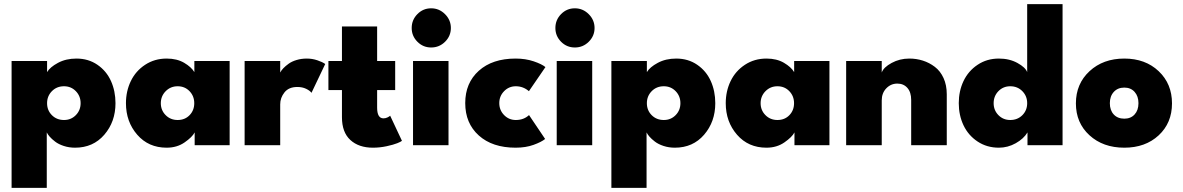

<svg xmlns="http://www.w3.org/2000/svg" viewBox="-20 -708 5768 936"><path d="M208 208H36.5V-410.5H209.5V-356.5Q223.5 -380.5 262.5 -401.5Q301.5 -422.5 352.5 -422.5Q411 -422.5 455 -392.2Q499 -362 521 -313Q543 -264 543 -205Q543 -114.5 488.5 -51.2Q434 12 346 12Q316.5 12 290.8 3.5Q265 -5 248.5 -17.8Q232 -30.5 222.2 -41.8Q212.5 -53 208 -62.5ZM292 -287.5Q256.5 -287.5 233 -263.5Q209.5 -239.5 209.5 -205Q209.5 -170 233 -146.5Q256.5 -123 292 -123Q326.5 -123 349.8 -146.8Q373 -170.5 373 -205Q373 -239.5 349.8 -263.5Q326.5 -287.5 292 -287.5Z M929 0V-62.5Q917.5 -40 880.2 -14Q843 12 792.5 12Q704 12 649 -51.2Q594 -114.5 594 -205Q594 -263.5 617.8 -312.8Q641.5 -362 687.5 -392.2Q733.5 -422.5 792.5 -422.5Q842.5 -422.5 877.8 -401.8Q913 -381 927.5 -356.5V-410.5H1099.5V0ZM846 -123Q881.5 -123 904.2 -146.5Q927 -170 927 -205Q927 -239.5 904 -263.5Q881 -287.5 846 -287.5Q811.5 -287.5 787.8 -263.5Q764 -239.5 764 -205Q764 -170.5 787.5 -146.8Q811 -123 846 -123Z M1346 0H1172.5V-410.5H1346V-354.5Q1351.5 -365 1361.5 -375.5Q1371.5 -386 1387 -397.2Q1402.5 -408.5 1425.8 -415.5Q1449 -422.5 1476 -422.5Q1502 -422.5 1526.8 -414.2Q1551.5 -406 1565.5 -396L1498.5 -255.5Q1491 -266 1472.5 -275Q1454 -284 1429.5 -284Q1388 -284 1367 -257.8Q1346 -231.5 1346 -199.5Z M1581 -410.5H1647V-579H1818.5V-410.5H1906.5V-269H1818.5V-183.5Q1818.5 -131 1849.5 -131Q1860 -131 1869.5 -135.8Q1879 -140.5 1882 -144L1939.5 -21.5Q1934.5 -17 1916.5 -9.8Q1898.5 -2.5 1865 4.8Q1831.5 12 1798 12Q1729 12 1688 -25.5Q1647 -63 1647 -136.5V-269H1581Z M1987 -571.5Q1987 -611 2014.8 -639.2Q2042.5 -667.5 2082 -667.5Q2121 -667.5 2149.5 -639Q2178 -610.5 2178 -571.5Q2178 -532.5 2149.8 -504.5Q2121.5 -476.5 2082 -476.5Q2042.5 -476.5 2014.8 -504.5Q1987 -532.5 1987 -571.5ZM1993.5 0V-410.5H2166.5V0Z M2494.5 -123Q2533.5 -123 2559 -147L2637.5 -30.5Q2619 -15.5 2581 -1.8Q2543 12 2493.5 12Q2380.5 12 2314.2 -47.5Q2248 -107 2248 -205.5Q2248 -303.5 2314.2 -363Q2380.5 -422.5 2493.5 -422.5Q2542 -422.5 2581.8 -409Q2621.5 -395.5 2639 -381L2558.5 -263.5Q2530.5 -287.5 2494.5 -287.5Q2461 -287.5 2437.5 -263.5Q2414 -239.5 2414 -205.5Q2414 -171 2437.5 -147Q2461 -123 2494.5 -123Z M2687.5 -571.5Q2687.5 -611 2715.2 -639.2Q2743 -667.5 2782.5 -667.5Q2821.5 -667.5 2850 -639Q2878.5 -610.5 2878.5 -571.5Q2878.5 -532.5 2850.2 -504.5Q2822 -476.5 2782.5 -476.5Q2743 -476.5 2715.2 -504.5Q2687.5 -532.5 2687.5 -571.5ZM2694 0V-410.5H2867V0Z M3132 208H2960.5V-410.5H3133.5V-356.5Q3147.5 -380.5 3186.5 -401.5Q3225.5 -422.5 3276.5 -422.5Q3335 -422.5 3379 -392.2Q3423 -362 3445 -313Q3467 -264 3467 -205Q3467 -114.5 3412.5 -51.2Q3358 12 3270 12Q3240.5 12 3214.8 3.5Q3189 -5 3172.5 -17.8Q3156 -30.5 3146.2 -41.8Q3136.5 -53 3132 -62.5ZM3216 -287.5Q3180.5 -287.5 3157 -263.5Q3133.5 -239.5 3133.5 -205Q3133.5 -170 3157 -146.5Q3180.5 -123 3216 -123Q3250.5 -123 3273.8 -146.8Q3297 -170.5 3297 -205Q3297 -239.5 3273.8 -263.5Q3250.5 -287.5 3216 -287.5Z M3853 0V-62.5Q3841.5 -40 3804.2 -14Q3767 12 3716.5 12Q3628 12 3573 -51.2Q3518 -114.5 3518 -205Q3518 -263.5 3541.8 -312.8Q3565.5 -362 3611.5 -392.2Q3657.5 -422.5 3716.5 -422.5Q3766.5 -422.5 3801.8 -401.8Q3837 -381 3851.5 -356.5V-410.5H4023.5V0ZM3770 -123Q3805.5 -123 3828.2 -146.5Q3851 -170 3851 -205Q3851 -239.5 3828 -263.5Q3805 -287.5 3770 -287.5Q3735.5 -287.5 3711.8 -263.5Q3688 -239.5 3688 -205Q3688 -170.5 3711.5 -146.8Q3735 -123 3770 -123Z M4413 -422.5Q4447.5 -422.5 4479 -412.5Q4510.5 -402.5 4537.2 -382.2Q4564 -362 4579.8 -327.5Q4595.5 -293 4595.5 -248.5V0H4422V-221Q4422 -258.5 4403.5 -279.5Q4385 -300.5 4354.5 -300.5Q4323 -300.5 4300.8 -277.5Q4278.5 -254.5 4278.5 -218.5V0H4105V-410.5H4278.5V-354.5Q4287.5 -380 4326.8 -401.2Q4366 -422.5 4413 -422.5Z M5160 0H4989V-62.5Q4970.5 -31.5 4931.8 -9.8Q4893 12 4849.5 12Q4791 12 4745.8 -18Q4700.5 -48 4677.2 -97Q4654 -146 4654 -205Q4654 -264 4677.2 -313Q4700.5 -362 4745.8 -392.2Q4791 -422.5 4849.5 -422.5Q4901 -422.5 4940 -401Q4979 -379.5 4987.5 -356.5V-688H5160ZM4905 -123Q4940.5 -123 4964 -146.5Q4987.5 -170 4987.5 -205Q4987.5 -239.5 4964 -263.5Q4940.5 -287.5 4905 -287.5Q4870.5 -287.5 4847.2 -263.5Q4824 -239.5 4824 -205Q4824 -170.5 4847.2 -146.8Q4870.5 -123 4905 -123Z M5461 12Q5357.5 12 5291.2 -48.5Q5225 -109 5225 -204Q5225 -299.5 5291.5 -361Q5358 -422.5 5461 -422.5Q5563.5 -422.5 5628.5 -361Q5693.5 -299.5 5693.5 -204Q5693.5 -108.5 5628.5 -48.2Q5563.5 12 5461 12ZM5461 -129.5Q5492.5 -129.5 5511.2 -150Q5530 -170.5 5530 -205Q5530 -239 5511.2 -260Q5492.5 -281 5461 -281Q5429 -281 5409.8 -260Q5390.5 -239 5390.5 -205Q5390.5 -170.5 5409.5 -150Q5428.5 -129.5 5461 -129.5Z"/></svg>

Font: League Spartan ExtraBold
Style: Regular
Weight: 800
Foundry: The League of Moveable Type
Version: Version 2.002